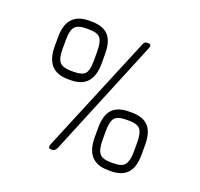

<svg xmlns="http://www.w3.org/2000/svg" viewBox="-86 -531 651 626"><g transform="rotate(20 239.5 -218.5)"><path d="M133 -234H123Q46 -234 46 -320V-352Q46 -437 123 -437H133Q171 -437 190 -417Q209 -397 209 -352V-320Q209 -234 133 -234ZM168 -10Q167 -8 162 -3Q159 0 155 0H149Q141 0 141 -6Q141 -12 143 -16L313 -425Q315 -429 317 -431Q320 -434 325 -434H330Q343 -434 336 -418ZM357 0H347Q270 0 270 -86V-118Q270 -163 289 -183Q308 -203 347 -203H357Q395 -203 414 -183Q433 -163 433 -118V-86Q433 -41 414 -20.5Q395 0 357 0ZM182 -351Q182 -385 172 -397.5Q162 -410 133 -410H123Q94 -410 83.5 -397.5Q73 -385 73 -351V-320Q73 -286 84.5 -274.5Q96 -263 123 -263H133Q162 -263 172 -274.5Q182 -286 182 -320ZM406 -117Q406 -150 396 -162.5Q386 -175 357 -175H347Q318 -175 307.5 -163Q297 -151 297 -117V-87Q297 -53 307.5 -40Q318 -27 347 -27H357Q386 -27 396 -40.5Q406 -54 406 -87Z"/></g></svg>

Font: Chathura Light
Style: Regular
Weight: 300
Designer: Appaji Ambarisha Darbha
Foundry: Aditya Fonts
Version: Version 1.001 2016